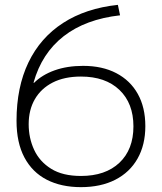

<svg xmlns="http://www.w3.org/2000/svg" viewBox="-20 -760 667 790"><path d="M313 10Q232 10 172.5 -20.5Q113 -51 80.5 -112Q48 -173 48 -263Q48 -401 97 -503Q146 -605 239.5 -665.5Q333 -726 465 -740L474 -697Q332 -681 242 -611Q152 -541 118 -420L120 -419Q153 -452 204.5 -470.5Q256 -489 322 -489Q401 -489 458.5 -459Q516 -429 547 -373.5Q578 -318 578 -241Q578 -164 546 -107.5Q514 -51 454.5 -20.5Q395 10 313 10ZM313 -36Q414 -36 471.5 -90.5Q529 -145 529 -240Q529 -335 471.5 -390Q414 -445 313 -445Q245 -445 197 -420.5Q149 -396 123.5 -352Q98 -308 98 -249Q98 -192 120.5 -143.5Q143 -95 190.5 -65.5Q238 -36 313 -36Z"/></svg>

Font: M PLUS 2 Thin Light
Style: Regular
Weight: 300
Version: Version 1.001